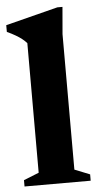

<svg xmlns="http://www.w3.org/2000/svg" viewBox="-52 -752 410 785"><g transform="rotate(-5 152.5 -359.0)"><path d="M225.5 -51 288 -26V0H16.5V-26L79 -51V-583Q71 -592 60 -600.8Q49 -609.5 34 -618.2Q19 -627 -0.5 -636V-663.5L214 -718H235L225.5 -607Z"/></g></svg>

Font: Newsreader 16pt 16pt
Style: Bold
Weight: 700
Version: Version 1.003